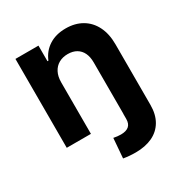

<svg xmlns="http://www.w3.org/2000/svg" viewBox="-171 -665 941 992"><g transform="rotate(-30 299.5 -169.0)"><path d="M542.3 -6.1V24.2Q542.3 80.7 519.3 120.1Q496.2 159.5 453.8 179.4Q411.3 199.2 354.7 199.2Q334.2 199.2 316.4 197.7Q298.5 196.2 281.4 193.2L290.8 75.9Q314.2 80.6 334.2 80.6Q365.4 80.6 381.5 67Q397.7 53.4 397.7 24.2V-6.1ZM201.1 0H56.9V-530.3H194.3V-437.3H200Q218.9 -484.2 260 -510.6Q301.1 -537.1 359.7 -537.1Q415 -537.1 456.1 -513.2Q497.3 -489.3 519.8 -444.4Q542.3 -399.5 542.3 -338V0H398.1V-312.8Q398.1 -345.5 387 -368.8Q375.8 -392 354.5 -404.6Q333.2 -417.1 302.8 -417.1Q272.6 -417.1 249.5 -404.1Q226.5 -391.1 213.8 -366.4Q201.1 -341.7 201.1 -307.3Z"/></g></svg>

Font: Pretendard JP Variable
Style: Regular
Weight: 400
Designer: Base glyphs from Inter by Rasmus Andersson; Hangul glyphs from Noto Sans CJK(Source Han Sans) by Jang Soo-young and Kang
Foundry: Kil Hyung-jin
Version: Version 1.307;Glyphs 3.2 (3192)